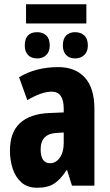

<svg xmlns="http://www.w3.org/2000/svg" viewBox="-20 -877 518 907"><path d="M388 -857V-766H103V-857ZM156 -725Q182 -725 198.5 -709.5Q215 -694 215 -662Q215 -633 198.5 -617Q182 -601 156 -601Q128 -601 112.5 -617Q97 -633 97 -662Q97 -725 156 -725ZM335 -725Q361 -725 378 -709.5Q395 -694 395 -662Q395 -633 378 -617Q361 -601 335 -601Q308 -601 292.5 -617Q277 -633 277 -662Q277 -694 292.5 -709.5Q308 -725 335 -725ZM255 -560Q336 -560 381 -510.5Q426 -461 426 -362V0H320L297 -73H294Q268 -31 237 -10.5Q206 10 156 10Q110 10 81.5 -15Q53 -40 40 -80Q27 -120 27 -165Q27 -252 74.5 -295.5Q122 -339 211 -343L281 -346V-364Q281 -444 224 -444Q177 -444 109 -404L70 -512Q149 -560 255 -560ZM247 -249Q172 -245 172 -171Q172 -106 217 -106Q244 -106 262.5 -132Q281 -158 281 -201V-251Z"/></svg>

Font: Noto Sans ExtraCondensed ExtraBold
Style: Regular
Weight: 800
Width: 2
Designer: Monotype Design Team
Foundry: Monotype Imaging Inc.
Version: Version 2.013; ttfautohint (v1.8.4.7-5d5b)